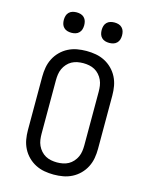

<svg xmlns="http://www.w3.org/2000/svg" viewBox="-138 -1033 876 1127"><g transform="rotate(15 300.0 -469.5)"><path d="M300 8Q271 8 243 3Q215 -2 189.5 -15Q164 -28 143.5 -48.5Q123 -69 110 -94.5Q97 -120 92 -148Q87 -176 87 -205V-530Q87 -559 92 -587Q97 -615 110 -640.5Q123 -666 143.5 -686.5Q164 -707 189.5 -720Q215 -733 243 -738Q271 -743 300 -743Q329 -743 357 -738Q385 -733 410.5 -720Q436 -707 456.5 -686.5Q477 -666 490 -640.5Q503 -615 508 -587Q513 -559 513 -530V-205Q513 -176 508 -148Q503 -120 490 -94.5Q477 -69 456.5 -48.5Q436 -28 410.5 -15Q385 -2 357 3Q329 8 300 8ZM300 -66Q318 -66 336 -69.5Q354 -73 369.5 -81.5Q385 -90 397.5 -104Q410 -118 417.5 -134.5Q425 -151 427.5 -169Q430 -187 430 -205V-530Q430 -548 427.5 -566Q425 -584 417.5 -600.5Q410 -617 397.5 -631Q385 -645 369.5 -653.5Q354 -662 336 -665.5Q318 -669 300 -669Q282 -669 264 -665.5Q246 -662 230.5 -653.5Q215 -645 202.5 -631Q190 -617 182.5 -600.5Q175 -584 172.5 -566Q170 -548 170 -530V-205Q170 -187 172.5 -169Q175 -151 182.5 -134.5Q190 -118 202.5 -104Q215 -90 230.5 -81.5Q246 -73 264 -69.5Q282 -66 300 -66ZM415 -823Q402 -823 390 -826.5Q378 -830 369 -839Q360 -848 356.5 -860Q353 -872 353 -885Q353 -898 356.5 -910Q360 -922 369 -931Q378 -940 390 -943.5Q402 -947 415 -947Q428 -947 440 -943.5Q452 -940 461 -931Q470 -922 473.5 -910Q477 -898 477 -885Q477 -872 473.5 -860Q470 -848 461 -839Q452 -830 440 -826.5Q428 -823 415 -823ZM185 -823Q172 -823 160 -826.5Q148 -830 139 -839Q130 -848 126.5 -860Q123 -872 123 -885Q123 -898 126.5 -910Q130 -922 139 -931Q148 -940 160 -943.5Q172 -947 185 -947Q198 -947 210 -943.5Q222 -940 231 -931Q240 -922 243.5 -910Q247 -898 247 -885Q247 -872 243.5 -860Q240 -848 231 -839Q222 -830 210 -826.5Q198 -823 185 -823Z"/></g></svg>

Font: Iosevka Etoile
Style: Regular
Weight: 400
Designer: Belleve Invis
Foundry: Belleve Invis
Version: Version 33.2.4